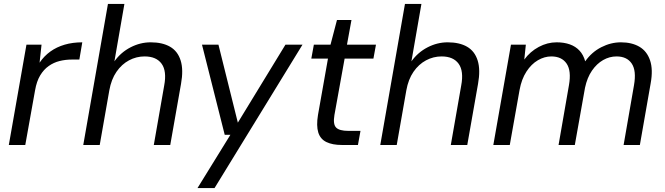

<svg xmlns="http://www.w3.org/2000/svg" viewBox="-20 -740 3395 980"><path d="M25 0 115 -512H192L182 -420Q205 -454 237 -477Q269 -500 310 -512Q351 -524 400 -524L385 -436H346Q314 -436 284 -428.5Q254 -421 228.5 -403Q203 -385 185 -355Q167 -325 159 -279L109 0Z M405 0 531 -720H615L564 -427Q597 -473 646.5 -498.5Q696 -524 749 -524Q809 -524 848 -501.5Q887 -479 902 -431.5Q917 -384 904 -312L849 0H765L818 -303Q832 -377 805 -414.5Q778 -452 718 -452Q676 -452 638.5 -432Q601 -412 574.5 -373.5Q548 -335 538 -279L489 0Z M988 220 1156 -52H1127L1011 -512H1095L1194 -114L1437 -512H1524L1075 220Z M1725 0Q1677 0 1646 -15Q1615 -30 1604.5 -64Q1594 -98 1603 -153L1654 -441H1569L1582 -512H1667L1700 -638H1774L1751 -512H1899L1886 -441H1739L1687 -153Q1679 -106 1695.5 -89Q1712 -72 1758 -72H1820L1807 0Z M1921 0 2047 -720H2131L2080 -427Q2113 -473 2162.5 -498.5Q2212 -524 2265 -524Q2325 -524 2364 -501.5Q2403 -479 2418 -431.5Q2433 -384 2420 -312L2365 0H2281L2334 -303Q2348 -377 2321 -414.5Q2294 -452 2234 -452Q2192 -452 2154.5 -432Q2117 -412 2090.5 -373.5Q2064 -335 2054 -279L2005 0Z M2498 0 2588 -512H2664L2656 -436Q2686 -477 2730 -500.5Q2774 -524 2821 -524Q2859 -524 2888.5 -513.5Q2918 -503 2938 -481.5Q2958 -460 2967 -427Q3000 -474 3049 -499Q3098 -524 3149 -524Q3205 -524 3243.5 -501.5Q3282 -479 3298 -432Q3314 -385 3301 -314L3246 0H3163L3216 -305Q3229 -379 3204.5 -415.5Q3180 -452 3127 -452Q3091 -452 3058.5 -433.5Q3026 -415 3001.5 -379.5Q2977 -344 2966 -292L2914 0H2831L2884 -305Q2897 -379 2872 -415.5Q2847 -452 2794 -452Q2759 -452 2725.5 -432.5Q2692 -413 2667 -374.5Q2642 -336 2632 -281L2582 0Z"/></svg>

Font: DM Sans 12pt
Style: Italic
Weight: 400
Italic angle: -10°
Version: Version 4.004;gftools[0.9.30]